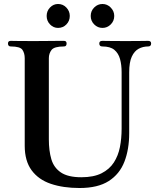

<svg xmlns="http://www.w3.org/2000/svg" viewBox="-20 -931 808 963"><path d="M379 12Q297 12 235 -9Q173 -30 138.5 -77Q104 -124 104 -200V-639Q104 -664 92.5 -681Q81 -698 34 -698Q20 -698 20 -713Q20 -726 34 -726Q42 -726 68.5 -725.5Q95 -725 148 -725Q184 -725 217 -725.5Q250 -726 273 -726Q296 -726 301 -726Q314 -726 314 -713Q314 -698 301 -698Q252 -698 238.5 -680.5Q225 -663 225 -639V-232Q225 -175 237.5 -132.5Q250 -90 285.5 -66Q321 -42 388 -42Q450 -42 489.5 -62Q529 -82 551 -116Q573 -150 581.5 -193.5Q590 -237 590 -285V-569Q590 -606 582 -635Q574 -664 553.5 -681Q533 -698 493 -698Q478 -698 478 -713Q478 -726 493 -726Q502 -726 533.5 -725.5Q565 -725 611 -725Q652 -725 682.5 -725.5Q713 -726 723 -726Q738 -726 738 -713Q738 -698 723 -698Q697 -698 675.5 -686.5Q654 -675 641 -647Q628 -619 628 -568V-263Q628 -182 604 -120Q580 -58 525.5 -23Q471 12 379 12ZM494 -791Q470 -791 452.5 -808.5Q435 -826 435 -851Q435 -876 452.5 -893.5Q470 -911 494 -911Q518 -911 535.5 -893Q553 -875 553 -851Q553 -826 535.5 -808.5Q518 -791 494 -791ZM271 -791Q248 -791 231 -808.5Q214 -826 214 -851Q214 -876 231 -893.5Q248 -911 271 -911Q296 -911 313 -893Q330 -875 330 -851Q330 -826 313 -808.5Q296 -791 271 -791Z"/></svg>

Font: Zen Old Mincho Black
Style: Regular
Weight: 900
Designer: Yoshimichi Ohira
Foundry: Positype
Version: Version 1.001